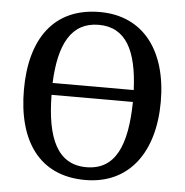

<svg xmlns="http://www.w3.org/2000/svg" viewBox="-52 -776 807 837"><g transform="rotate(5 351.0 -357.5)"><path d="M351 10C543 10 650 -137 650 -358C650 -580 543 -725 352 -725C149 -725 51 -580 51 -359C51 -137 149 10 351 10ZM528 -399H173C180 -570 232 -669 352 -669C471 -669 521 -570 528 -399ZM351 -46C225 -46 175 -157 173 -347H529C526 -157 479 -46 351 -46Z"/></g></svg>

Font: Noto Serif SemiCondensed Medium
Style: Regular
Weight: 500
Width: 4
Designer: Monotype Design Team
Foundry: Monotype Imaging Inc.
Version: Version 2.014